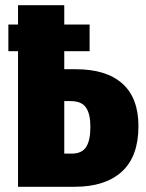

<svg xmlns="http://www.w3.org/2000/svg" viewBox="-20 -715 558 735"><path d="M510 -232Q510 -116 446.5 -58Q383 0 266 0H49V-519H12V-621H49V-695H226V-621H323V-519H226V-450H270Q387 -450 448.5 -395Q510 -340 510 -232ZM326 -230Q326 -279 309 -303.5Q292 -328 250 -328H226V-127H255Q293 -127 309.5 -152Q326 -177 326 -230Z"/></svg>

Font: Fira Sans Extra Condensed ExtraBold
Style: Regular
Weight: 800
Width: 1
Designer: Carrois Corporate & Edenspiekermann AG
Foundry: Carrois Corporate GbR & Edenspiekermann AG
Version: Version 4.203